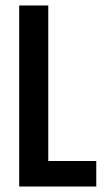

<svg xmlns="http://www.w3.org/2000/svg" viewBox="-20 -680 379 700"><path d="M50 0V-660H156V0ZM81 0V-93H331V0Z"/></svg>

Font: Bricolage Grotesque 48pt Condensed Medium
Style: Regular
Weight: 500
Width: 3
Designer: Mathieu Triay
Foundry: Atelier Triay
Version: Version 1.001;gftools[0.9.33.dev8+g029e19f]